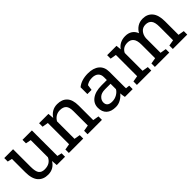

<svg xmlns="http://www.w3.org/2000/svg" viewBox="185 -1470 2411 2411"><g transform="rotate(-45 1391.0 -264.0)"><path d="M268.6 10.3Q182.6 10.3 134.3 -44.9Q85.9 -100.1 85.9 -216.8V-452.6L25.4 -466.3V-528.3H182.1V-215.8Q182.1 -131.3 207 -99.6Q231.9 -67.9 284.7 -67.9Q335.9 -67.9 369.4 -88.6Q402.8 -109.4 419.9 -147.5V-452.6L349.1 -466.3V-528.3H516.1V-75.2L576.7 -61.5V0H429.7L423.3 -78.1Q398.4 -35.6 359.1 -12.7Q319.8 10.3 268.6 10.3Z M644 0V-61.5L723.6 -75.2V-452.6L644 -466.3V-528.3H809.6L816.4 -449.7Q842.8 -491.7 882.6 -514.9Q922.4 -538.1 973.1 -538.1Q1058.6 -538.1 1105.5 -488Q1152.3 -438 1152.3 -333.5V-75.2L1231.9 -61.5V0H976.6V-61.5L1056.2 -75.2V-331.5Q1056.2 -401.4 1028.6 -430.7Q1001 -460 944.3 -460Q902.8 -460 870.8 -439.9Q838.9 -419.9 819.8 -385.3V-75.2L899.4 -61.5V0Z M1470.7 10.3Q1388.2 10.3 1345.2 -30Q1302.2 -70.3 1302.2 -143.6Q1302.2 -218.8 1363.8 -264.4Q1425.3 -310.1 1534.7 -310.1H1628.9V-361.8Q1628.9 -409.7 1599.9 -436Q1570.8 -462.4 1518.1 -462.4Q1484.9 -462.4 1460.4 -454.3Q1436 -446.3 1416 -432.1L1405.8 -358.4H1331.5V-479.5Q1403.3 -538.1 1519.5 -538.1Q1615.7 -538.1 1670.4 -492.2Q1725.1 -446.3 1725.1 -360.8V-106.4Q1725.1 -96.2 1725.3 -86.4Q1725.6 -76.7 1726.6 -66.9L1777.8 -61.5V0H1639.6Q1631.3 -40 1629.4 -72.8Q1601.6 -37.1 1559.8 -13.4Q1518.1 10.3 1470.7 10.3ZM1484.9 -70.3Q1532.7 -70.3 1572.3 -93.3Q1611.8 -116.2 1628.9 -148.4V-244.1H1531.2Q1464.8 -244.1 1431.6 -212.4Q1398.4 -180.7 1398.4 -141.6Q1398.4 -70.3 1484.9 -70.3Z M1852.5 0V-61.5L1932.1 -75.2V-452.6L1852.5 -466.3V-528.3H2018.6L2024.9 -459.5Q2050.3 -497.1 2090.3 -517.6Q2130.4 -538.1 2183.1 -538.1Q2235.8 -538.1 2273.7 -513.7Q2311.5 -489.3 2330.6 -440.4Q2355.5 -485.4 2396.5 -511.7Q2437.5 -538.1 2492.2 -538.1Q2573.2 -538.1 2620.1 -482.7Q2667 -427.2 2667 -315.9V-75.2L2746.6 -61.5V0H2490.7V-61.5L2570.3 -75.2V-316.9Q2570.3 -395 2543.5 -427.5Q2516.6 -460 2463.9 -460Q2413.6 -460 2383.1 -424.6Q2352.5 -389.2 2347.7 -335.4V-75.2L2427.2 -61.5V0H2171.9V-61.5L2251.5 -75.2V-316.9Q2251.5 -391.1 2223.9 -425.5Q2196.3 -460 2144 -460Q2100.1 -460 2071.8 -441.9Q2043.5 -423.8 2028.3 -391.1V-75.2L2107.9 -61.5V0Z"/></g></svg>

Font: Roboto Slab
Style: Regular
Weight: 400
Designer: Google
Version: Version 2.000; ttfautohint (v1.8.1.43-b0c9)